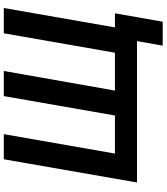

<svg xmlns="http://www.w3.org/2000/svg" viewBox="47 -787 875 1009"><g transform="rotate(-90 484.5 -282.5)"><path d="M712 -116H513L616 -700H484L382 -116H182L284 -700H152L30 0H773L749 135H875L919 -116H845L947 -700H814Z"/></g></svg>

Font: Fixel Text 20240404 SemiBold
Style: Italic
Weight: 600
Width: 4
Italic angle: -10°
Designer: AlfaBravo + MacPaw
Foundry: Kyrylo Tkachov, Marchela Mozhyna, Serhii Makarenko, Maria Weinstein, Zakhar Kryvoshyya
Version: Version 1.211;Glyphs 3.2 (3225)